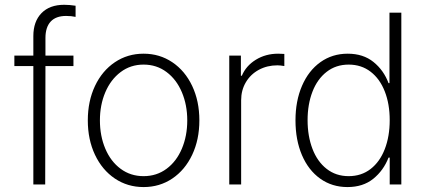

<svg xmlns="http://www.w3.org/2000/svg" viewBox="-20 -759 1762 790"><path d="M282.2 -487.3H167L166 0H117.2V-487.3H39.1V-530.3H117.2V-610.4Q117.2 -670.4 150.6 -704.8Q184.1 -739.3 244.1 -739.3Q265.6 -739.3 291 -735.4V-689.5Q273.9 -693.4 252 -693.4Q210 -693.4 188.5 -670.2Q167 -647 167 -602.5V-530.3H282.2Z M341.3 -263.7Q341.3 -342.8 370.8 -405.3Q400.4 -467.8 452.6 -502.9Q504.9 -538.1 570.8 -538.1Q636.7 -538.1 689 -502.9Q741.2 -467.8 770.8 -405.3Q800.3 -342.8 800.3 -263.7Q800.3 -184.6 770.8 -122.1Q741.2 -59.6 689 -24.4Q636.7 10.7 570.8 10.7Q504.9 10.7 452.6 -24.4Q400.4 -59.6 370.8 -122.1Q341.3 -184.6 341.3 -263.7ZM750.5 -263.7Q750.5 -327.1 728.3 -379.6Q706.1 -432.1 665.3 -462.6Q624.5 -493.2 570.8 -493.2Q517.1 -493.2 476.3 -462.4Q435.5 -431.6 413.3 -379.4Q391.1 -327.1 391.1 -263.7Q391.1 -199.7 413.3 -147.2Q435.5 -94.7 476.3 -64.5Q517.1 -34.2 570.8 -34.2Q624.5 -34.2 665.3 -64.5Q706.1 -94.7 728.3 -147.2Q750.5 -199.7 750.5 -263.7Z M923.3 -530.3H971.2V-447.3H975.1Q992.2 -488.3 1032.7 -513.2Q1073.2 -538.1 1124.5 -538.1L1149.9 -537.1V-487.3Q1132.3 -490.2 1121.6 -490.2Q1079.1 -490.2 1044.9 -471.7Q1010.7 -453.1 991.5 -420.4Q972.2 -387.7 972.2 -346.7V0H923.3Z M1195.8 -263.7Q1195.8 -343.8 1222.7 -406Q1249.5 -468.3 1298.3 -503.2Q1347.2 -538.1 1410.6 -538.1Q1474.6 -538.1 1516.8 -503.9Q1559.1 -469.7 1578.6 -417H1582.5V-707H1631.3V0H1583.5V-110.4H1578.6Q1558.1 -57.6 1515.9 -23.4Q1473.6 10.7 1409.7 10.7Q1346.2 10.7 1297.6 -23.9Q1249 -58.6 1222.4 -120.8Q1195.8 -183.1 1195.8 -263.7ZM1583.5 -264.6Q1583.5 -331.1 1563.2 -382.8Q1543 -434.6 1504.9 -463.9Q1466.8 -493.2 1414.6 -493.2Q1362.3 -493.2 1324 -463.4Q1285.6 -433.6 1265.6 -381.6Q1245.6 -329.6 1245.6 -264.6Q1245.6 -199.2 1265.6 -146.7Q1285.6 -94.2 1324 -64.2Q1362.3 -34.2 1414.6 -34.2Q1466.8 -34.2 1504.9 -63.7Q1543 -93.3 1563.2 -145.5Q1583.5 -197.8 1583.5 -264.6Z"/></svg>

Font: Pretendard ExtraLight
Style: Regular
Weight: 200
Designer: Base glyphs from Inter by Rasmus Andersson; Hangeul glyphs from Noto Sans CJK(Source Han Sans) by Jang Soo-young and Kan
Foundry: Kil Hyung-jin
Version: Version 1.309